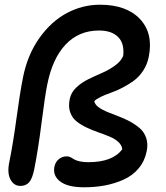

<svg xmlns="http://www.w3.org/2000/svg" viewBox="-20 -754 706 818"><path d="M337.9 43.9Q269 43.9 236.6 19.3Q204.1 -5.4 211.9 -43.9Q215.8 -63 230 -75.4Q244.1 -87.9 265.1 -87.9Q272.9 -87.9 280.8 -84Q288.6 -80.1 295.4 -75.4Q302.2 -70.8 318.1 -66.9Q334 -63 356 -63Q460.4 -63 501 -118.2Q499 -135.7 483.9 -149.4Q468.8 -163.1 446.8 -172.1Q424.8 -181.2 398.9 -190.2Q373 -199.2 348.9 -210.7Q324.7 -222.2 306.2 -236.8Q287.6 -251.5 279.1 -275.6Q270.5 -299.8 276.9 -331.1Q282.2 -359.4 304.7 -380.9Q327.1 -402.3 356.4 -416.5Q385.7 -430.7 415.3 -443.6Q444.8 -456.5 470.2 -474.9Q495.6 -493.2 504.9 -516.1Q510.7 -568.8 483.2 -596.4Q455.6 -624 401.9 -624Q315.9 -624 259.5 -564.2Q203.1 -504.4 181.2 -393.1Q171.4 -344.7 157.2 -232.4Q143.1 -120.1 126 -33.2Q117.7 7.3 104 22.7Q90.3 38.1 66.9 38.1Q39.6 38.1 24.9 11.2Q10.3 -15.6 19 -60.1Q36.1 -144.5 50.3 -250.5Q64.5 -356.4 78.1 -424.8Q97.2 -520.5 147.5 -591.6Q197.8 -662.6 264.6 -698.2Q331.5 -733.9 405.8 -733.9Q519 -733.9 576.4 -672.9Q633.8 -611.8 613.8 -512.2Q607.4 -479 589.6 -452.4Q571.8 -425.8 549.6 -409.7Q527.3 -393.6 501.2 -380.1Q475.1 -366.7 452.4 -358.9Q429.7 -351.1 409.9 -341.6Q390.1 -332 381.8 -323.2Q383.8 -309.6 398.9 -298.1Q414.1 -286.6 435.8 -277.6Q457.5 -268.6 483.4 -259Q509.3 -249.5 533.2 -236.6Q557.1 -223.6 575.7 -207.5Q594.2 -191.4 602.8 -166.3Q611.3 -141.1 605 -109.9Q596.7 -67.9 571 -37.1Q545.4 -6.3 507.8 10.7Q470.2 27.8 428 35.9Q385.7 43.9 337.9 43.9Z"/></svg>

Font: Shantell Sans Bouncy
Style: Italic
Weight: 500
Italic angle: -11.31°
Designer: Stephen Nixon, Anya Danilova, Shantell Martin
Foundry: Arrow Type
Version: Version 1.006;[9816181b4]